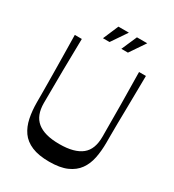

<svg xmlns="http://www.w3.org/2000/svg" viewBox="-207 -985 1009 1113"><g transform="rotate(30 297.0 -428.5)"><path d="M297 11Q226 11 180 -8.5Q134 -28 109 -63.5Q84 -99 74 -147.5Q64 -196 64 -253Q64 -273 64 -305Q64 -337 63.5 -379.5Q63 -422 62.5 -473Q62 -524 61 -581.5Q60 -639 59 -700H106Q104 -593 102.5 -485Q101 -377 101 -269Q101 -227 113 -196.5Q125 -166 149 -146.5Q173 -127 209.5 -117Q246 -107 297 -107Q348 -107 385 -117Q422 -127 446 -146.5Q470 -166 481.5 -196.5Q493 -227 493 -269Q493 -377 492 -485Q491 -593 489 -700H535Q534 -639 533.5 -581Q533 -523 532 -472Q531 -421 530.5 -378Q530 -335 530 -303Q530 -271 530 -251Q530 -196 520.5 -148Q511 -100 485.5 -64.5Q460 -29 414.5 -9Q369 11 297 11ZM254 -765H210L254 -868H324ZM377 -765H333L378 -868H447Z"/></g></svg>

Font: Ojuju Medium
Style: Regular
Weight: 500
Designer: Chisaokwu Joboson, Mirko Velimirovic
Foundry: Udi Foundry
Version: Version 1.000